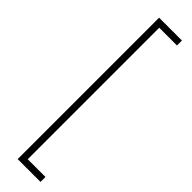

<svg xmlns="http://www.w3.org/2000/svg" viewBox="-350 -848 987 987"><g transform="rotate(45 144.0 -354.0)"><path d="M88 -868H254V-832H125V124H254V160H88Z"/></g></svg>

Font: Encode Sans Narrow
Style: Thin
Weight: 250
Designer: Pablo Impallari, Andres Torresi
Foundry: Pablo Impallari, Andres Torresi
Version: Version 1.000; ttfautohint (v1.00) -l 8 -r 50 -G 200 -x 14 -